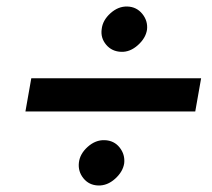

<svg xmlns="http://www.w3.org/2000/svg" viewBox="-20 -581 651 589"><path d="M292 -492Q295 -519 319 -540.5Q343 -562 371 -561Q399 -560 416.5 -538.5Q434 -517 431 -490Q427 -464 403 -442.5Q379 -421 352 -422Q323 -423 305.5 -444Q288 -465 292 -492ZM58 -239 76 -341H597L579 -239ZM222 -82Q225 -109 249 -130.5Q273 -152 301 -151Q330 -150 347 -128.5Q364 -107 361 -80Q357 -54 333 -32.5Q309 -11 281 -12Q253 -13 236 -34Q219 -55 222 -82Z"/></svg>

Font: Jost* Medium
Style: Italic
Weight: 500
Italic angle: -10°
Version: Version 3.7